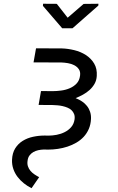

<svg xmlns="http://www.w3.org/2000/svg" viewBox="-20 -785 627 1020"><path d="M259.8 -300.8Q280.8 -300.8 304.9 -304Q329.1 -307.1 350.3 -316.2Q371.6 -325.2 386.7 -341.1Q401.9 -356.9 405.3 -382.8Q408.2 -403.8 398.9 -417.2Q389.6 -430.7 374.5 -438.5Q359.4 -446.3 340.8 -449.5Q322.3 -452.6 306.2 -453.1L158.2 -453.6L171.4 -528.3L308.1 -527.8Q340.3 -526.9 374.5 -518.6Q408.7 -510.3 436 -492.7Q463.4 -475.1 480 -447.8Q496.6 -420.4 494.1 -381.3Q492.7 -357.9 482.2 -339.6Q471.7 -321.3 456.1 -307.1Q440.4 -293 420.9 -282.2Q401.4 -271.5 381.8 -263.7Q400.4 -256.3 415.8 -246.1Q431.2 -235.8 442.1 -221.9Q453.1 -208 458.7 -190.7Q464.4 -173.3 463.4 -152.8Q461.9 -123.5 451.7 -99.9Q441.4 -76.2 424.6 -58.1Q407.7 -40 385.5 -27.1Q363.3 -14.2 338.6 -6.1Q314 2 287.6 5.9Q261.2 9.8 235.8 9.8L212.4 9.3Q197.8 9.8 183.3 12.9Q168.9 16.1 157 22.9Q145 29.8 136.7 41Q128.4 52.2 126.5 68.8Q124 85.4 128.4 98.6Q132.8 111.8 141.6 122.3Q150.4 132.8 162.6 141.1Q174.8 149.4 188 156.2L147.5 214.8Q126 204.1 106.7 188.7Q87.4 173.3 73 154.3Q58.6 135.3 50.8 112.5Q43 89.8 43.9 64Q45.4 27.8 60.8 3.2Q76.2 -21.5 100.6 -36.6Q125 -51.8 155.5 -58.3Q186 -64.9 217.8 -64.9L237.3 -64.5Q258.3 -64.5 281.2 -68.8Q304.2 -73.2 324 -83.3Q343.8 -93.3 357.9 -109.4Q372.1 -125.5 376 -149.9Q378.4 -166.5 373.8 -178.7Q369.1 -190.9 360.1 -199.5Q351.1 -208 338.6 -213.1Q326.2 -218.3 312.3 -221.4Q298.3 -224.6 284.2 -225.6Q270 -226.6 257.8 -227.1L185.1 -227.5L197.8 -301.3ZM339.4 -690.9 424.3 -764.2 502.9 -765.1 502.4 -755.4 365.2 -634.8H310.5L208 -753.9L209 -765.1L281.7 -764.6Z"/></svg>

Font: Roboto Mono
Style: Italic
Weight: 400
Designer: Google
Version: Version 2.000985; 2015; ttfautohint (v1.3)